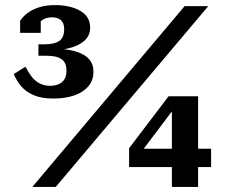

<svg xmlns="http://www.w3.org/2000/svg" viewBox="-20 -734 892 754"><path d="M177 -397Q151 -397 132 -408.5Q113 -420 100.5 -438Q88 -456 80 -472L34 -443Q45 -417 63.5 -395Q82 -373 113 -360Q144 -347 190 -347Q236 -347 271 -359Q306 -371 326.5 -394.5Q347 -418 347 -453Q347 -482 329.5 -502Q312 -522 274 -533Q236 -544 172 -543L163 -536Q211 -535 250 -544.5Q289 -554 311.5 -574Q334 -594 334 -626Q334 -669 295 -691.5Q256 -714 196 -714Q160 -714 132.5 -705Q105 -696 86.5 -681.5Q68 -667 59 -652V-605H140V-665Q132 -664 127.5 -659Q123 -654 121 -645Q119 -636 119 -625Q127 -641 143.5 -653.5Q160 -666 184 -666Q206 -666 219 -655Q232 -644 232 -620Q232 -586 212.5 -573Q193 -560 155 -560H131V-515H162Q191 -515 208.5 -508.5Q226 -502 233.5 -489Q241 -476 241 -457Q241 -426 223.5 -411.5Q206 -397 177 -397ZM705 -710H798L199 0H107ZM487 -78V-152L642 -356H681L669 -315L515 -111L524 -150H809V-78ZM758 0H655V-322L663 -356H758Z"/></svg>

Font: Roboto Serif 28pt SemiBold
Style: Regular
Weight: 600
Designer: Greg Gazdowicz
Foundry: Commercial Type
Version: Version 1.008